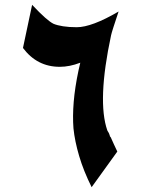

<svg xmlns="http://www.w3.org/2000/svg" viewBox="-20 -734 597 800"><path d="M361.8 45.9Q328.1 -22 309.8 -84Q291.5 -146 286.1 -199.2Q282.2 -249 287.1 -309.1Q292 -369.1 307.1 -440.4Q309.6 -449.7 311 -457.3Q312.5 -464.8 314.5 -472.7Q270 -455.6 229 -455.6Q134.3 -455.6 75.7 -534.2L113.8 -713.9Q145.5 -680.2 167.7 -660.6Q189.9 -641.1 203.1 -634.8Q218.3 -628.4 242.9 -624.5Q267.6 -620.6 299.8 -620.6Q362.3 -620.6 474.1 -686Q460.4 -645 452.6 -620.6Q444.8 -596.2 442.9 -587.4Q384.3 -313.5 427.2 -190.4Q427.2 -189.5 429.2 -186.8Q431.2 -184.1 432.1 -182.1Q433.1 -181.2 433.3 -179.7Q433.6 -178.2 434.6 -177.2Q435.5 -175.3 436 -173.1Q436.5 -170.9 437.5 -169.4Q437 -167.5 438.2 -166Q439.5 -164.6 440.4 -163.1Q441.9 -162.1 442.4 -160.4Q442.9 -158.7 443.8 -156.7Q447.8 -147.5 454.8 -132.3Q461.9 -117.2 468.8 -102.5Z"/></svg>

Font: XB Khoramshahr
Style: Bold Italic
Weight: 700
Italic angle: -12°
Designer: Behnam
Foundry: Irmug
Version: Version 8.005 2009